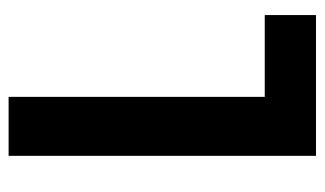

<svg xmlns="http://www.w3.org/2000/svg" viewBox="-174 -580 754 446"><g transform="rotate(-90 203.0 -357.0)"><path d="M64 0V-714H201V-119H391V0Z"/></g></svg>

Font: Noto Sans ExtraCondensed
Style: Bold
Weight: 700
Width: 2
Designer: Monotype Design Team
Foundry: Monotype Imaging Inc.
Version: Version 2.013; ttfautohint (v1.8.4.7-5d5b)